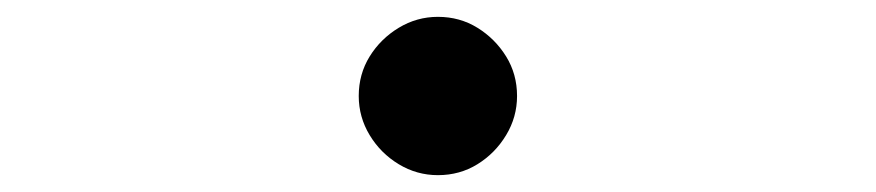

<svg xmlns="http://www.w3.org/2000/svg" viewBox="-20 -494 1040 228"><path d="M500 -474Q526 -474 547 -461Q568 -448 581 -427Q594 -406 594 -380Q594 -355 581 -333.5Q568 -312 547 -299Q526 -286 500 -286Q475 -286 453.5 -299Q432 -312 419 -333.5Q406 -355 406 -380Q406 -406 419 -427Q432 -448 453.5 -461Q475 -474 500 -474Z"/></svg>

Font: Noto Sans HK Thin Light
Style: Regular
Weight: 300
Version: Version 2.004-H2;hotconv 1.0.118;makeotfexe 2.5.65603